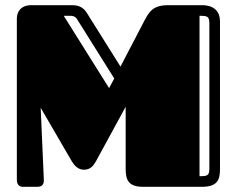

<svg xmlns="http://www.w3.org/2000/svg" viewBox="-20 -721 914 741"><path d="M465 -68C465 -23 479 0 533 0H759C819 0 829 -27 829 -68V-639C829 -674 809 -701 759 -701H629C567 -701 554 -673 533 -633L445 -464L314 -673C301 -693 283 -701 258 -701H101C59 -701 45 -674 45 -649V-28C45 -6 57 0 69 0H123C147 0 150 -13 149 -32C147 -72 137 -305 137 -305L258 -97C268 -81 282 -66 304 -66C328 -66 340 -80 350 -98L465 -309ZM421 -418 401 -381 226 -660H250C260 -660 270 -659 278 -646ZM788 -72C788 -43 781 -41 750 -41V-660C781 -660 788 -658 788 -629Z"/></svg>

Font: Fascinate Inline
Style: Regular
Weight: 900
Designer: Astigmatic (AOETI)
Foundry: Astigmatic (AOETI)
Version: Version 1.000